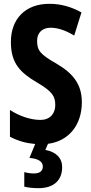

<svg xmlns="http://www.w3.org/2000/svg" viewBox="-20 -744 478 1004"><path d="M305 130C305 82 273 50 217 40L231 8C340 -6 408 -91 408 -209C408 -303 363 -360 274 -412C192 -459 174 -479 174 -530C174 -570 198 -599 245 -599C281 -599 322 -586 368 -558L406 -679C354 -708 298 -724 240 -724C112 -725 36 -644 37 -523C37 -410 89 -363 173 -313C253 -266 269 -241 269 -195C269 -151 243 -117 191 -117C143 -117 84 -135 32 -169V-29C76 -6 118 5 164 9L134 82C178 85 204 100 204 127C204 150 188 163 157 163C142 163 125 161 107 156V232C127 237 152 240 181 240C261 240 305 199 305 130Z"/></svg>

Font: Noto Sans Arabic UI XCn
Style: Bold
Weight: 700
Width: 2
Designer: Monotype Design Team, Nadine Chahine and Nizar Qandah
Foundry: Monotype Imaging Inc.
Version: Version 2.010